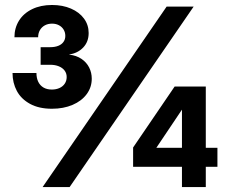

<svg xmlns="http://www.w3.org/2000/svg" viewBox="-20 -754 925 774"><path d="M30.5 -459.8H126.9Q126.9 -439.1 134.3 -424Q141.7 -409 155.6 -401Q169.4 -393 189 -393Q206.2 -393 219.9 -399.2Q233.6 -405.5 241.2 -417Q248.8 -428.5 248.8 -443.4Q248.8 -458.3 240.5 -469.4Q232.2 -480.6 217.2 -486.7Q202.1 -492.9 182.1 -492.9H143.8V-563.8H182.1Q201.1 -563.8 214.7 -569.2Q228.4 -574.6 235.8 -584.9Q243.3 -595.2 243.3 -609.3Q243.3 -623.6 236.3 -634.9Q229.4 -646.1 217.3 -652.4Q205.3 -658.7 189.9 -658.7Q173.3 -658.7 160.7 -651.8Q148.1 -644.9 140.9 -632.5Q133.7 -620 133.7 -603.8H38.2Q38.2 -641.1 56.6 -670.8Q75.1 -700.4 109.5 -717.1Q143.8 -733.9 189.9 -733.9Q232.4 -733.9 266 -719.4Q299.5 -705 318.5 -679.3Q337.4 -653.6 337.4 -621Q337.4 -585.6 315.5 -562.6Q293.6 -539.6 259.1 -534.4V-533.7Q287.7 -530.6 308.3 -516.7Q328.9 -502.8 339.4 -481.9Q349.9 -461 349.9 -436.7Q349.9 -402 329.4 -374.4Q309 -346.8 272.5 -331.2Q235.9 -315.6 189.5 -315.6Q137 -315.6 101.2 -335.2Q65.3 -354.8 47.9 -387.4Q30.5 -420 30.5 -459.8ZM651.8 -727.5H760.7L260.7 0H151.8ZM516.6 -159.4 684.1 -405.3H748.4V-311.7H713.3L610.6 -158.7V-158.1H856.5V-81.5H516.6ZM713.5 -105.3V-139.7V-405.3H809.6V0H713.5Z"/></svg>

Font: Intratopia Thin
Style: Regular
Weight: 100
Designer: Rasmus Andersson
Foundry: rsms
Version: Version 3.000;Glyphs 3.2.3 (3260)